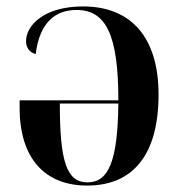

<svg xmlns="http://www.w3.org/2000/svg" viewBox="-20 -567 560 597"><path d="M251 10C393 10 473 -85 473 -273C473 -447 391 -547 238 -547C117 -547 61 -488 61 -439C61 -420 71 -404 91 -399C103 -497 152 -536 218 -536C310 -536 348 -458 348 -255H41V-232C41 -74 120 10 251 10ZM252 0C187 0 166 -65 166 -245H348C346 -64 317 0 252 0Z"/></svg>

Font: Noto Serif Display SemiCondensed SemiBold
Style: Regular
Weight: 600
Width: 4
Designer: Monotype Design Team
Foundry: Monotype Imaging Inc.
Version: Version 2.009